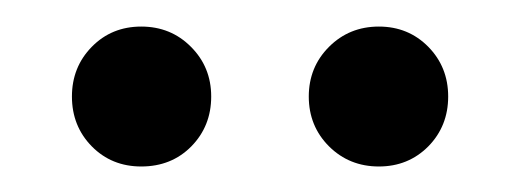

<svg xmlns="http://www.w3.org/2000/svg" viewBox="-20 -737 395 146"><path d="M214.8 -663.6Q214.8 -686 230.2 -701.4Q245.6 -716.8 268.1 -716.8Q290.5 -716.8 305.7 -701.4Q320.8 -686 320.8 -663.6Q320.8 -641.1 305.7 -625.7Q290.5 -610.4 268.1 -610.4Q245.6 -610.4 230.2 -625.7Q214.8 -641.1 214.8 -663.6ZM34.7 -663.6Q34.7 -686 49.8 -701.4Q64.9 -716.8 87.4 -716.8Q109.9 -716.8 125.2 -701.4Q140.6 -686 140.6 -663.6Q140.6 -641.1 125.5 -625.7Q110.4 -610.4 87.4 -610.4Q64.9 -610.4 49.8 -625.7Q34.7 -641.1 34.7 -663.6Z"/></svg>

Font: Reddit Sans Light
Style: Regular
Weight: 300
Designer: Stephen Hutchings
Foundry: Reddit
Version: Version 1.013